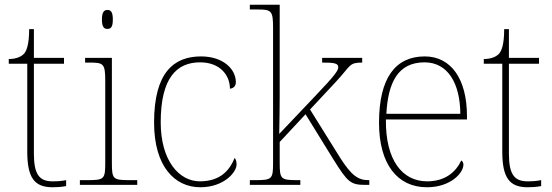

<svg xmlns="http://www.w3.org/2000/svg" viewBox="-20 -780 2330 810"><path d="M202 10C220 10 238 9 259 5V-20C238 -16 223 -15 201 -15C145 -15 123 -46 123 -132V-511H250V-536H123V-657H103C103 -592 92 -563 79 -551C66 -539 45 -531 17 -531V-511H95V-141C95 -30 125 10 202 10Z M433 -658C448 -658 456 -666 456 -698C456 -729 448 -738 433 -738C419 -738 410 -729 410 -698C410 -666 419 -658 433 -658ZM317 0H559V-20H529C456 -20 452 -24 452 -94V-536H339V-516H357C417 -516 424 -512 424 -438V-94C424 -24 420 -20 347 -20H317Z M825 10C924 10 978 -53 978 -86C978 -98 976 -106 970 -114C948 -60 909 -16 825 -15C735 -14 658 -103 658 -264C658 -452 726 -517 824 -517C909 -517 950 -462 950 -406C965 -407 975 -417 975 -433C975 -490 920 -542 828 -542C714 -542 630 -475 630 -263C630 -78 717 10 825 10Z M1034 0H1247V-20H1237C1164 -20 1160 -24 1160 -94V-181L1269 -298L1385 -110C1448 -9 1459 0 1524 0H1538V-20H1534C1491 -20 1462 -40 1414 -116L1288 -318L1399 -437C1461 -504 1452 -516 1508 -516V-536H1339V-516C1386 -516 1407 -514 1407 -497C1407 -483 1397 -466 1308 -373L1158 -215C1159 -272 1160 -322 1160 -374V-760H1034V-740H1065C1125 -740 1132 -736 1132 -662V-94C1132 -24 1128 -20 1055 -20H1034Z M1781 10C1882 10 1935 -51 1935 -85C1935 -94 1932 -99 1926 -103C1903 -54 1858 -15 1782 -15C1678 -15 1606 -103 1608 -276H1950V-290C1950 -448 1882 -542 1772 -542C1648 -542 1579 -451 1579 -262C1579 -87 1657 10 1781 10ZM1922 -300H1610C1617 -432 1659 -517 1771 -517C1869 -517 1921 -429 1922 -300Z M2206 10C2224 10 2242 9 2263 5V-20C2242 -16 2227 -15 2205 -15C2149 -15 2127 -46 2127 -132V-511H2254V-536H2127V-657H2107C2107 -592 2096 -563 2083 -551C2070 -539 2049 -531 2021 -531V-511H2099V-141C2099 -30 2129 10 2206 10Z"/></svg>

Font: Noto Serif Malayalam Thin
Style: Regular
Weight: 100
Designer: Indian type Foundry, Jelle Bosma, Monotype Design Team
Foundry: Monotype Imaging Inc.
Version: Version 2.104